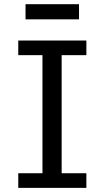

<svg xmlns="http://www.w3.org/2000/svg" viewBox="-20 -909 516 929"><path d="M397.9 -712.9V-642.1H278.3V-70.8H397.9V0H68.4V-70.8H185.5V-642.1H68.4V-712.9ZM103.5 -888.7H362.3V-815.4H103.5Z"/></svg>

Font: Andika Eur
Style: Regular
Weight: 400
Designer: Victor Gaultney, Annie Olsen, Julie Remington, Don Collingsworth, Eric Hays, Becca Hirsbrunner
Foundry: SIL International
Version: Version 5.000